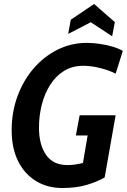

<svg xmlns="http://www.w3.org/2000/svg" viewBox="-20 -929 636 963"><path d="M292.5 14Q218 14 160.8 -20.8Q103.5 -55.5 71 -120.5Q38.5 -185.5 38.5 -275.5Q38.5 -367 67.8 -446.5Q97 -526 148.8 -586Q200.5 -646 269 -680Q337.5 -714 416 -714Q446 -714 480.2 -709Q514.5 -704 545.5 -694.8Q576.5 -685.5 596 -673.5L560 -559.5Q530 -575.5 484.2 -587.2Q438.5 -599 398 -599Q342.5 -599 301 -573.2Q259.5 -547.5 231.5 -503.2Q203.5 -459 189.5 -403.5Q175.5 -348 175.5 -288.5Q175.5 -203.5 211 -152.2Q246.5 -101 319 -101Q352 -101 396 -111.5L419.5 -249.5H360.5L379.5 -351H560L505 -39Q468 -17.5 415.5 -1.8Q363 14 292.5 14ZM542.5 -747 435.5 -817.5 322 -759 335 -830 452 -909 556 -818Z"/></svg>

Font: Cabin Condensed
Style: Bold Italic
Weight: 700
Width: 3
Italic angle: -10°
Designer: Pablo Impallari
Foundry: Pablo Impallari. http://www.impallari.com Igino Marini. http://www.ikern.com
Version: Version 3.001; ttfautohint (v1.8.3)